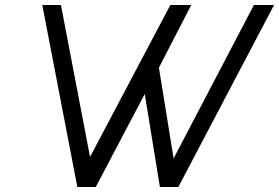

<svg xmlns="http://www.w3.org/2000/svg" viewBox="-20 -752 1122 772"><path d="M150 -732 291 0H365L562 -374L623 0H697L1082 -732H1001L678 -115L619 -480L749 -732H665L342 -121L225 -732Z"/></svg>

Font: Exo
Style: Regular Italic
Weight: 400
Designer: Natanael Gama
Version: Version 1.00